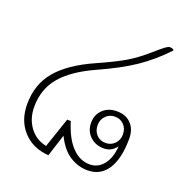

<svg xmlns="http://www.w3.org/2000/svg" viewBox="-126 -817 913 939"><g transform="rotate(20 330.5 -348.0)"><path d="M77 -200Q77 -138 109.5 -94Q142 -50 197 -39L250 -195H269Q293 -114 334 -70.5Q375 -27 427 -27Q471 -27 499 -62.5Q527 -98 531 -158Q516 -140 501 -132Q486 -124 465 -124Q422 -124 393.5 -151.5Q365 -179 365 -221Q365 -263 393 -290Q421 -317 465 -317Q512 -317 539.5 -288.5Q567 -260 567 -212Q567 -108 531 -52Q495 4 427 4Q380 4 336 -23Q292 -50 260 -115L223 0Q140 -6 90 -60.5Q40 -115 40 -200Q40 -303 100 -374.5Q160 -446 286 -502Q378 -543 426 -571.5Q474 -600 529 -648Q563 -678 578 -689Q593 -700 601 -700Q617 -700 623 -691Q556 -620 484 -571.5Q412 -523 303 -474Q187 -422 132 -357Q77 -292 77 -200ZM531 -220Q531 -250 512.5 -269.5Q494 -289 465 -289Q437 -289 418 -269.5Q399 -250 399 -221Q399 -191 417.5 -171.5Q436 -152 465 -152Q493 -152 512 -171.5Q531 -191 531 -220Z"/></g></svg>

Font: Thasadith
Style: Regular
Weight: 400
Designer: Cadson Demak Co.,Ltd.
Foundry: Cadson Demak Co.,Ltd.
Version: Version 1.000; ttfautohint (v1.6)